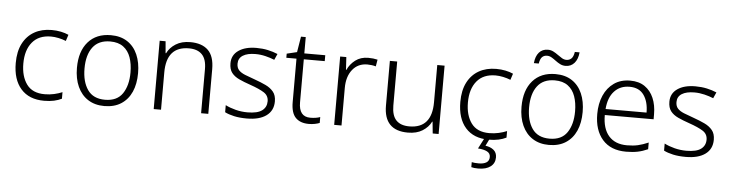

<svg xmlns="http://www.w3.org/2000/svg" viewBox="-53 -988 5654 1489"><g transform="rotate(5 2774.0 -243.0)"><path d="M301 10Q184 10 120.5 -62Q57 -134 57 -263Q57 -353 89 -415Q121 -477 178.5 -509.5Q236 -542 313 -542Q351 -542 385 -535Q419 -528 445 -516L429 -467Q402 -478 371 -484.5Q340 -491 312 -491Q217 -491 166.5 -430Q116 -369 116 -264Q116 -164 161 -102.5Q206 -41 301 -41Q340 -41 375 -49Q410 -57 438 -69V-18Q412 -5 378.5 2.5Q345 10 301 10Z M1009 -267Q1009 -183 981.5 -121Q954 -59 900.5 -24.5Q847 10 770 10Q696 10 643 -24Q590 -58 561.5 -120.5Q533 -183 533 -267Q533 -396 597 -469Q661 -542 774 -542Q850 -542 902.5 -507.5Q955 -473 982 -411Q1009 -349 1009 -267ZM592 -267Q592 -164 635.5 -101.5Q679 -39 771 -39Q864 -39 907 -102Q950 -165 950 -267Q950 -333 932 -384Q914 -435 875 -464Q836 -493 773 -493Q683 -493 637.5 -433Q592 -373 592 -267Z M1392 -542Q1483 -542 1531 -495Q1579 -448 1579 -348V0H1523V-344Q1523 -420 1488 -456.5Q1453 -493 1386 -493Q1211 -493 1211 -290V0H1154V-532H1200L1208 -440H1212Q1233 -484 1279 -513Q1325 -542 1392 -542Z M2085 -141Q2085 -69 2031 -29.5Q1977 10 1879 10Q1823 10 1780 0.5Q1737 -9 1708 -24V-79Q1743 -61 1788 -49.5Q1833 -38 1880 -38Q1958 -38 1993.5 -64.5Q2029 -91 2029 -137Q2029 -181 1992 -204.5Q1955 -228 1883 -253Q1833 -270 1795.5 -287.5Q1758 -305 1737 -332Q1716 -359 1716 -406Q1716 -470 1768 -506Q1820 -542 1907 -542Q1955 -542 1996.5 -533Q2038 -524 2073 -509L2052 -462Q2021 -475 1982 -484.5Q1943 -494 1904 -494Q1841 -494 1806 -472Q1771 -450 1771 -408Q1771 -376 1788 -357.5Q1805 -339 1837 -326Q1869 -313 1915 -297Q1963 -280 2001 -262Q2039 -244 2062 -216Q2085 -188 2085 -141Z M2369 -39Q2391 -39 2411 -42Q2431 -45 2446 -51V-5Q2431 1 2409 5.5Q2387 10 2362 10Q2295 10 2259 -27Q2223 -64 2223 -148V-486H2144V-518L2223 -537L2243 -659H2280V-532H2443V-486H2280V-151Q2280 -39 2369 -39Z M2778 -541Q2817 -541 2850 -533L2841 -480Q2809 -489 2775 -489Q2702 -489 2659 -435Q2616 -381 2616 -292V0H2559V-532H2607L2613 -433H2616Q2636 -478 2677 -509.5Q2718 -541 2778 -541Z M3372 -532V0H3326L3317 -91H3314Q3292 -47 3246.5 -18.5Q3201 10 3133 10Q2946 10 2946 -184V-532H3003V-189Q3003 -112 3037.5 -75.5Q3072 -39 3140 -39Q3315 -39 3315 -242V-532Z M3762 10Q3645 10 3581.5 -62Q3518 -134 3518 -263Q3518 -353 3550 -415Q3582 -477 3639.5 -509.5Q3697 -542 3774 -542Q3812 -542 3846 -535Q3880 -528 3906 -516L3890 -467Q3863 -478 3832 -484.5Q3801 -491 3773 -491Q3678 -491 3627.5 -430Q3577 -369 3577 -264Q3577 -164 3622 -102.5Q3667 -41 3762 -41Q3801 -41 3836 -49Q3871 -57 3899 -69V-18Q3873 -5 3839.5 2.5Q3806 10 3762 10ZM3831 142Q3831 188 3796.5 214Q3762 240 3701 240Q3667 240 3647 234V195Q3667 200 3702 200Q3739 200 3761 186.5Q3783 173 3783 143Q3783 115 3757.5 101.5Q3732 88 3686 85L3730 0H3771L3742 59Q3781 64 3806 84.5Q3831 105 3831 142Z M4470 -267Q4470 -183 4442.5 -121Q4415 -59 4361.5 -24.5Q4308 10 4231 10Q4157 10 4104 -24Q4051 -58 4022.5 -120.5Q3994 -183 3994 -267Q3994 -396 4058 -469Q4122 -542 4235 -542Q4311 -542 4363.5 -507.5Q4416 -473 4443 -411Q4470 -349 4470 -267ZM4053 -267Q4053 -164 4096.5 -101.5Q4140 -39 4232 -39Q4325 -39 4368 -102Q4411 -165 4411 -267Q4411 -333 4393 -384Q4375 -435 4336 -464Q4297 -493 4234 -493Q4144 -493 4098.5 -433Q4053 -373 4053 -267ZM4060 -612Q4065 -666 4091 -695.5Q4117 -725 4160 -725Q4183 -725 4202.5 -715Q4222 -705 4239.5 -692Q4257 -679 4274 -669Q4291 -659 4309 -659Q4331 -659 4347 -673.5Q4363 -688 4369 -726H4406Q4401 -672 4374.5 -642Q4348 -612 4306 -612Q4283 -612 4263.5 -622Q4244 -632 4227 -645Q4210 -658 4193 -668Q4176 -678 4157 -678Q4134 -678 4119 -663.5Q4104 -649 4098 -612Z M4817 -542Q4885 -542 4930.5 -510.5Q4976 -479 4999.5 -424Q5023 -369 5023 -298V-259H4643Q4643 -153 4692.5 -96.5Q4742 -40 4834 -40Q4883 -40 4920 -48.5Q4957 -57 5001 -76V-24Q4961 -6 4922 2Q4883 10 4832 10Q4712 10 4648 -63Q4584 -136 4584 -262Q4584 -343 4611.5 -406Q4639 -469 4691 -505.5Q4743 -542 4817 -542ZM4816 -494Q4743 -494 4697.5 -445Q4652 -396 4645 -306H4964Q4964 -390 4927.5 -442Q4891 -494 4816 -494Z M5502 -141Q5502 -69 5448 -29.5Q5394 10 5296 10Q5240 10 5197 0.5Q5154 -9 5125 -24V-79Q5160 -61 5205 -49.5Q5250 -38 5297 -38Q5375 -38 5410.5 -64.5Q5446 -91 5446 -137Q5446 -181 5409 -204.5Q5372 -228 5300 -253Q5250 -270 5212.5 -287.5Q5175 -305 5154 -332Q5133 -359 5133 -406Q5133 -470 5185 -506Q5237 -542 5324 -542Q5372 -542 5413.5 -533Q5455 -524 5490 -509L5469 -462Q5438 -475 5399 -484.5Q5360 -494 5321 -494Q5258 -494 5223 -472Q5188 -450 5188 -408Q5188 -376 5205 -357.5Q5222 -339 5254 -326Q5286 -313 5332 -297Q5380 -280 5418 -262Q5456 -244 5479 -216Q5502 -188 5502 -141Z"/></g></svg>

Font: Noto Sans Bengali UI Light
Style: Regular
Weight: 300
Designer: Jelle Bosma - Monotype Design Team
Foundry: Monotype Imaging Inc.
Version: Version 2.003; ttfautohint (v1.8.4.7-5d5b)